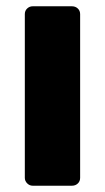

<svg xmlns="http://www.w3.org/2000/svg" viewBox="-20 -591 334 611"><path d="M59 -25V-546Q59 -557 66.5 -564Q74 -571 84 -571H209Q220 -571 227.5 -564Q235 -557 235 -546V-25Q235 -14 227.5 -7Q220 0 209 0H84Q74 0 66.5 -7.5Q59 -15 59 -25Z"/></svg>

Font: Rubik
Style: Regular
Weight: 700
Designer: Hubert & Fischer
Foundry: Hubert & Fischer
Version: Version 1.100